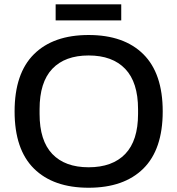

<svg xmlns="http://www.w3.org/2000/svg" viewBox="-20 -861 825 893"><path d="M238.8 -766.1V-840.8H543.9V-766.1ZM392.1 12.2Q228 12.2 137.9 -76.9Q47.9 -166 47.9 -342.8Q47.9 -519.5 137.9 -608.9Q228 -698.2 392.1 -698.2Q556.6 -698.2 646.7 -608.9Q736.8 -519.5 736.8 -342.8Q736.8 -166 646.7 -76.9Q556.6 12.2 392.1 12.2ZM392.1 -83Q502.9 -83 562.5 -145Q622.1 -207 622.1 -331.1V-353Q622.1 -478 562.5 -540.5Q502.9 -603 392.1 -603Q282.2 -603 223.1 -540.8Q164.1 -478.5 164.1 -353V-331.1Q164.1 -207 223.1 -145Q282.2 -83 392.1 -83Z"/></svg>

Font: Archivo Medium
Style: Regular
Weight: 500
Designer: Hector Gatti
Foundry: Omnibus-Type
Version: Version 2.001